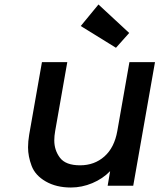

<svg xmlns="http://www.w3.org/2000/svg" viewBox="-20 -828 711 856"><path d="M340 -712 419 -808 556 -681 497 -615ZM671 -551 574 0H460L471 -65Q438 -31 391.5 -11.5Q345 8 296 8Q231 8 184 -19Q137 -46 121 -88.5Q105 -131 105 -171Q105 -197 110 -227L167 -551H280L226 -244Q222 -222 222 -202Q222 -158 247.5 -124.5Q273 -91 337 -91Q401 -91 445.5 -130.5Q490 -170 503 -244L557 -551Z"/></svg>

Font: Fz Poppins Med
Style: Italic
Weight: 500
Italic angle: -10°
Designer: Ninad Kale (Devanagari), Jonny Pinhorn (Latin)
Foundry: Indian Type Foundry
Version: Vit hóa bi Vntype.Com & FontZin.Com